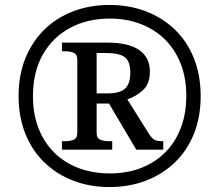

<svg xmlns="http://www.w3.org/2000/svg" viewBox="-20 -745 885 775"><path d="M422 10Q342 10 275 -16Q208 -42 158.5 -90Q109 -138 82 -206Q55 -274 55 -358Q55 -441 82 -508.5Q109 -576 158 -624.5Q207 -673 274.5 -699Q342 -725 422 -725Q502 -725 569.5 -699Q637 -673 686.5 -625Q736 -577 763 -509Q790 -441 790 -357Q790 -273 763 -205.5Q736 -138 686.5 -90Q637 -42 569.5 -16Q502 10 422 10ZM423 -45Q493 -45 549.5 -67Q606 -89 647 -130Q688 -171 710 -229Q732 -287 732 -358Q732 -430 709.5 -487.5Q687 -545 646 -585.5Q605 -626 548.5 -648Q492 -670 423 -670Q332 -670 262 -632Q192 -594 152.5 -524Q113 -454 113 -357Q113 -284 136 -226Q159 -168 200.5 -127.5Q242 -87 299 -66Q356 -45 423 -45ZM230 -141V-175H243Q263 -175 277.5 -181Q292 -187 292 -210V-503Q292 -526 277.5 -532Q263 -538 243 -538H230V-573H413Q499 -573 542 -543Q585 -513 585 -456Q585 -407 557.5 -381.5Q530 -356 494 -344L583 -202Q594 -186 604 -180.5Q614 -175 639 -175V-141H530L420 -327H370V-210Q370 -187 385 -181Q400 -175 419 -175H433V-141ZM412 -368Q465 -368 485.5 -388Q506 -408 506 -451Q506 -497 484 -514Q462 -531 409 -531H370V-368Z"/></svg>

Font: Noto Rashi Hebrew
Style: Regular
Weight: 400
Version: Version 1.006